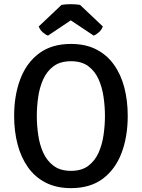

<svg xmlns="http://www.w3.org/2000/svg" viewBox="-20 -912 698 944"><path d="M161 -342Q161 -296.5 167.8 -249Q174.5 -201.5 192.5 -161.5Q210.5 -121.5 243.5 -96.8Q276.5 -72 329 -72Q381.5 -72 414.2 -96.8Q447 -121.5 464.8 -161.5Q482.5 -201.5 489.2 -249Q496 -296.5 496 -342Q496 -387.5 489.2 -434.8Q482.5 -482 464.8 -522Q447 -562 414.2 -586.5Q381.5 -611 329 -611Q276.5 -611 243.5 -586.5Q210.5 -562 192.5 -522Q174.5 -482 167.8 -434.8Q161 -387.5 161 -342ZM49.5 -342Q49.5 -443 79.8 -523Q110 -603 172 -649.5Q234 -696 329 -696Q400.5 -696 453 -669.2Q505.5 -642.5 540 -594.2Q574.5 -546 591.2 -481.8Q608 -417.5 608 -342Q608 -240.5 577.8 -160.2Q547.5 -80 485.8 -33.5Q424 13 329 13Q257.5 13 204.8 -14Q152 -41 117.8 -89.2Q83.5 -137.5 66.5 -202Q49.5 -266.5 49.5 -342ZM373.5 -888 485.5 -782Q480 -765.5 466 -753.2Q452 -741 440.5 -737L328 -812L216 -737Q204 -741 190 -753.2Q176 -765.5 170.5 -782L282.5 -888Q291.5 -889.5 303.5 -890.5Q315.5 -891.5 328 -891.5Q340.5 -891.5 352.2 -890.5Q364 -889.5 373.5 -888Z"/></svg>

Font: Signika Light
Style: Regular
Weight: 400
Version: Version 2.003;gftools[0.9.32]